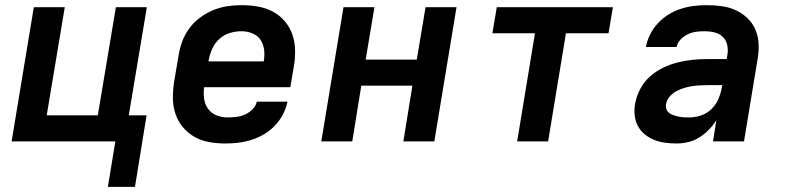

<svg xmlns="http://www.w3.org/2000/svg" viewBox="-20 -548 3040 744"><path d="M398 176 427 0H25L111 -520H231L161 -101H359L429 -520H549L479 -101H548L503 176Z M853 8Q821 8 790 2.5Q759 -3 733 -18Q707 -33 688 -56Q669 -79 659.5 -108Q650 -137 650 -169Q650 -201 655 -233L672 -333Q676 -360 686 -387Q696 -414 713.5 -438Q731 -462 755.5 -480Q780 -498 807 -509Q834 -520 861.5 -524Q889 -528 916 -528Q949 -528 980 -522.5Q1011 -517 1038 -502.5Q1065 -488 1084.5 -464.5Q1104 -441 1113.5 -412.5Q1123 -384 1123.5 -351.5Q1124 -319 1118 -287L1105 -210H771Q768 -187 771 -165Q774 -143 786.5 -126Q799 -109 819 -101Q839 -93 862 -93Q879 -93 896 -95Q913 -97 929 -104Q945 -111 958.5 -124.5Q972 -138 975 -154H1094Q1089 -129 1076.5 -105Q1064 -81 1045.5 -61.5Q1027 -42 1003.5 -28Q980 -14 954.5 -6Q929 2 903.5 5Q878 8 853 8ZM788 -310H1002Q1006 -333 1003.5 -354.5Q1001 -376 990 -393Q979 -410 958.5 -418.5Q938 -427 916 -427Q894 -427 871.5 -420.5Q849 -414 831 -398Q813 -382 803 -360.5Q793 -339 789 -317Z M1225 0 1311 -520H1431L1397 -317H1595L1629 -520H1749L1663 0H1543L1578 -216H1380L1345 0Z M1984 0 2053 -419H1888L1905 -520H2355L2338 -419H2173L2104 0Z M2602 8Q2579 8 2557 5Q2535 2 2515 -6Q2495 -14 2478.5 -27.5Q2462 -41 2452 -59.5Q2442 -78 2439.5 -100.5Q2437 -123 2441 -146Q2446 -174 2460 -201.5Q2474 -229 2497 -250Q2520 -271 2547.5 -284.5Q2575 -298 2604 -305.5Q2633 -313 2661.5 -316Q2690 -319 2719 -319H2796L2799 -338Q2802 -357 2797.5 -375.5Q2793 -394 2780 -406Q2767 -418 2748.5 -422.5Q2730 -427 2710 -427Q2694 -427 2678 -425Q2662 -423 2646 -415.5Q2630 -408 2617.5 -395Q2605 -382 2602 -366H2483Q2487 -390 2499 -414Q2511 -438 2529.5 -458Q2548 -478 2571 -492Q2594 -506 2619 -514Q2644 -522 2669 -525Q2694 -528 2719 -528Q2748 -528 2777 -524Q2806 -520 2831 -508.5Q2856 -497 2876 -478Q2896 -459 2907 -433.5Q2918 -408 2919.5 -379Q2921 -350 2916 -321L2863 0H2743L2756 -83Q2744 -63 2727 -45.5Q2710 -28 2690 -15.5Q2670 -3 2647 2.5Q2624 8 2602 8ZM2651 -93Q2674 -93 2697.5 -101Q2721 -109 2738.5 -127Q2756 -145 2765 -167.5Q2774 -190 2778 -213L2779 -218H2719Q2704 -218 2688.5 -217Q2673 -216 2658 -213.5Q2643 -211 2627.5 -206Q2612 -201 2598 -193Q2584 -185 2573.5 -172Q2563 -159 2561 -144Q2559 -134 2562.5 -124.5Q2566 -115 2574 -109.5Q2582 -104 2591.5 -101Q2601 -98 2610.5 -96Q2620 -94 2630.5 -93.5Q2641 -93 2651 -93Z"/></svg>

Font: Iosevka Aile Oblique
Style: Bold
Weight: 700
Italic angle: -9°
Designer: Belleve Invis
Foundry: Belleve Invis
Version: Version 31.1.0; ttfautohint (v1.8.4)